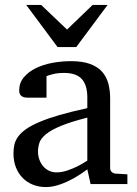

<svg xmlns="http://www.w3.org/2000/svg" viewBox="-20 -740 549 772"><path d="M331.1 -267.1Q263.7 -250 224.1 -233.4Q184.6 -216.8 164.3 -200Q144 -183.1 138.4 -165.8Q132.8 -148.4 132.8 -129.9Q132.8 -114.3 137.9 -99.4Q143.1 -84.5 152.6 -72.8Q162.1 -61 176 -54Q189.9 -46.9 208 -46.9Q228 -46.9 249.8 -54.2Q271.5 -61.5 289.6 -70.3Q310.5 -80.6 331.1 -94.2ZM344.2 0 331.1 -59.1Q304.7 -39.1 276.9 -23.4Q264.6 -16.6 251 -10.3Q237.3 -3.9 222.9 1.2Q208.5 6.3 193.6 9.3Q178.7 12.2 164.1 12.2Q136.7 12.2 113 2.9Q89.4 -6.3 71.8 -23.9Q54.2 -41.5 44.2 -66.4Q34.2 -91.3 34.2 -123Q34.2 -141.6 37.8 -158.2Q41.5 -174.8 52.7 -190.4Q64 -206.1 84.2 -220.5Q104.5 -234.9 137.5 -249Q170.4 -263.2 218 -277.1Q265.6 -291 331.1 -305.2V-348.1Q331.1 -398.4 308.6 -422.6Q286.1 -446.8 237.8 -446.8Q211.4 -446.8 192.9 -441.9Q174.3 -437 167 -434.1V-347.2H94.2Q87.4 -347.2 80.8 -348.1Q74.2 -349.1 68.8 -352.3Q63.5 -355.5 60.3 -361.1Q57.1 -366.7 57.1 -376Q57.1 -406.7 75.7 -429Q94.2 -451.2 124 -465.8Q153.8 -480.5 190.9 -487.3Q228 -494.1 265.1 -494.1Q311.5 -494.1 342 -482.9Q372.6 -471.7 390.4 -451.7Q408.2 -431.6 415.5 -404.3Q422.9 -377 422.9 -344.2V-64Q422.9 -54.7 429 -48.8Q435.1 -43 443.8 -42L492.2 -39.1V0ZM286.6 -550.8H211.4L85.4 -720.2H145.5L249.5 -621.1L352.5 -720.2H412.6Z"/></svg>

Font: Charis SIL Eur
Style: Regular
Weight: 400
Foundry: SIL International
Version: Version 5.000